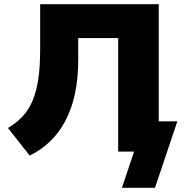

<svg xmlns="http://www.w3.org/2000/svg" viewBox="-20 -725 902 918"><path d="M563 173 621 0H545V-543H354V-439Q354 -350 338.5 -277.5Q323 -205 293 -148Q263 -91 220 -49.5Q177 -8 122 19L18 -113Q60 -138 89.5 -170Q119 -202 137 -246.5Q155 -291 163.5 -350Q172 -409 172 -487V-705H739V-145H828L721 173Z"/></svg>

Font: Nunito Sans 6pt Black
Style: Regular
Weight: 900
Version: Version 3.101;gftools[0.9.27]